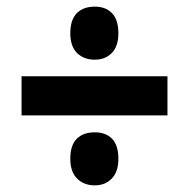

<svg xmlns="http://www.w3.org/2000/svg" viewBox="-20 -642 553 579"><path d="M266 -462Q233 -462 212.5 -482Q192 -502 192 -542Q192 -582 211.5 -602Q231 -622 266 -622Q299 -622 318 -602Q337 -582 337 -542Q337 -502 317 -482Q297 -462 266 -462ZM45 -294V-412H485V-294ZM266 -83Q233 -83 212.5 -103.5Q192 -124 192 -163Q192 -204 211.5 -223.5Q231 -243 266 -243Q299 -243 318 -223.5Q337 -204 337 -163Q337 -124 317 -103.5Q297 -83 266 -83Z"/></svg>

Font: Noto Sans Condensed ExtraBold
Style: Italic
Weight: 800
Width: 3
Italic angle: -12°
Designer: Monotype Design Team
Foundry: Monotype Imaging Inc.
Version: Version 2.013; ttfautohint (v1.8.4.7-5d5b)